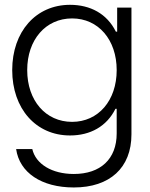

<svg xmlns="http://www.w3.org/2000/svg" viewBox="-20 -578 635 813"><path d="M292.5 215.8C444.8 215.8 536.6 132.8 536.6 -9.3V-545.9H476.1V-443.8H470.7C433.1 -520 362.3 -557.6 276.4 -557.6C132.3 -557.6 31.7 -444.3 31.7 -281.2C31.7 -117.7 132.3 -4.4 276.4 -4.4C362.3 -4.4 431.6 -42.5 468.8 -117.2H474.1V-13.2C474.1 95.7 405.3 158.7 292.5 158.7C200.2 158.7 131.3 116.7 116.7 53.2H48.3C62.5 152.8 155.3 215.8 292.5 215.8ZM95.2 -281.2C95.2 -409.7 173.3 -500 285.2 -500C396.5 -500 474.1 -409.7 474.1 -281.2C474.1 -152.3 396.5 -62 285.2 -62C173.3 -62 95.2 -152.3 95.2 -281.2Z"/></svg>

Font: Guggenheim Sans Display Light
Style: Regular
Weight: 300
Designer: Modified by Tom Baber under direction of Pentagram Design 2023
Foundry: rsms
Version: Version 1.001;Glyphs 3.1.2 (3151)